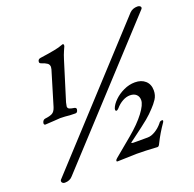

<svg xmlns="http://www.w3.org/2000/svg" viewBox="-123 -797 959 949"><g transform="rotate(-20 356.5 -322.0)"><path d="M62 -288Q63 -294 67 -299Q71 -304 77 -305Q103 -308 116 -315Q129 -322 136 -344L190 -523L192 -535Q192 -548 182.5 -555Q173 -562 152 -569Q143 -572 144 -580Q145 -593 159 -595Q253 -608 275 -618Q284 -621 284 -621Q292 -621 289 -609Q287 -604 279.5 -587.5Q272 -571 265 -548L202 -345Q198 -327 198 -325Q198 -316 205.5 -312Q213 -308 233 -305Q244 -302 240 -290Q237 -278 227 -278Q196 -278 174 -281L148 -282Q140 -282 120 -280Q75 -277 69 -277Q65 -277 63 -280Q61 -283 62 -288ZM45 13Q45 8 48 5L654 -654Q670 -670 695 -670Q703 -670 708 -666.5Q713 -663 713 -658Q713 -654 709 -650L103 8Q88 26 61 26Q54 26 49.5 22Q45 18 45 13ZM443 13Q423 13 342 16Q337 16 337 12Q337 9 339.5 5.5Q342 2 345 0L440 -79Q494 -124 524.5 -164.5Q555 -205 555 -229Q555 -248 543 -259Q531 -270 510 -270Q491 -270 471 -259Q451 -248 435 -229Q427 -221 423 -221Q415 -221 418 -234Q425 -254 446 -274.5Q467 -295 496 -308.5Q525 -322 555 -322Q589 -322 609.5 -303.5Q630 -285 630 -253Q630 -227 617 -207.5Q604 -188 588 -171.5Q572 -155 567 -150Q550 -133 509 -102Q468 -71 457 -63L438 -49L437 -48Q437 -44 447 -44H522Q541 -44 562.5 -57Q584 -70 601 -91Q606 -100 618 -100Q622 -100 622 -96Q622 -93 619 -88Q587 -42 565 3Q559 17 552 17Q484 13 443 13Z"/></g></svg>

Font: EB Garamond Medium
Style: Italic
Weight: 500
Italic angle: -17.2°
Designer: Georg Duffner and Octavio Pardo
Foundry: Georg Duffner
Version: Version 1.000